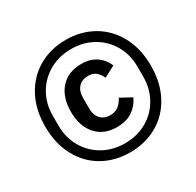

<svg xmlns="http://www.w3.org/2000/svg" viewBox="-162 -927 1143 1120"><g transform="rotate(-30 410.0 -366.5)"><path d="M54 -366Q54 -481 100 -566.5Q146 -652 227 -698.5Q308 -745 410 -745Q512 -745 593 -698.5Q674 -652 720 -566Q766 -480 766 -366Q766 -252 720 -166Q674 -80 593 -34Q512 12 410 12Q308 12 227 -34Q146 -80 100 -166Q54 -252 54 -366ZM695 -333V-400Q695 -480 658.5 -544.5Q622 -609 557 -646Q492 -683 410 -683Q328 -683 263 -646Q198 -609 161 -544.5Q124 -480 124 -400V-333Q124 -253 161 -188Q198 -123 263 -86Q328 -49 410 -49Q492 -49 557 -86Q622 -123 658.5 -188Q695 -253 695 -333ZM227 -366Q227 -464 278 -521Q329 -578 418 -578Q477 -578 517 -551Q557 -524 577 -477L502 -437Q488 -467 468.5 -482.5Q449 -498 418 -498Q376 -498 352.5 -472Q329 -446 329 -403V-329Q329 -286 352.5 -260Q376 -234 418 -234Q450 -234 472 -250.5Q494 -267 510 -298L585 -257Q563 -210 521.5 -182Q480 -154 417 -154Q328 -154 277.5 -211.5Q227 -269 227 -366Z"/></g></svg>

Font: IBM Plex Sans JP Medium
Style: Regular
Weight: 500
Designer: Mike Abbink; Paul van der Laan; Pieter van Rosmalen; Wujin Sim; Yejin Wi; Jinhee Kim; Boomi Park; Yona Kim; Kichan Ma
Foundry: Sandoll Inc.
Version: Version 1.001